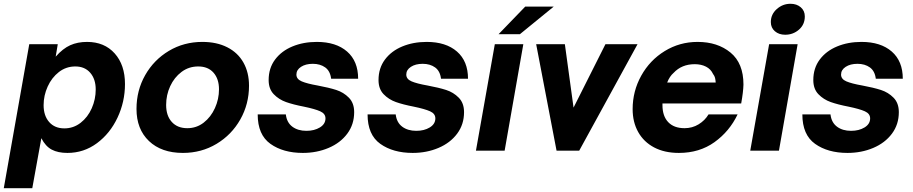

<svg xmlns="http://www.w3.org/2000/svg" viewBox="-47 -798 4836 1017"><path d="M-27 199 108 -564H259L248 -498Q286 -541 325 -558.5Q364 -576 414 -576Q506 -576 560.5 -515Q615 -454 615 -353Q615 -259 575.5 -175Q536 -91 466.5 -39.5Q397 12 310 12Q260 12 227 -5.5Q194 -23 172 -66L124 199ZM460 -324Q460 -379 431 -412.5Q402 -446 352 -446Q303 -446 265 -416.5Q227 -387 205.5 -339.5Q184 -292 184 -241Q184 -185 213.5 -151.5Q243 -118 294 -118Q342 -118 380 -147.5Q418 -177 439 -224.5Q460 -272 460 -324Z M676 -221Q676 -319 722 -400Q768 -481 847.5 -528.5Q927 -576 1025 -576Q1101 -576 1157 -547.5Q1213 -519 1242.5 -466.5Q1272 -414 1272 -344Q1272 -247 1226 -165.5Q1180 -84 1100 -36Q1020 12 922 12Q808 12 742 -51Q676 -114 676 -221ZM1113 -325Q1113 -380 1084 -413Q1055 -446 1003 -446Q953 -446 914.5 -417Q876 -388 854.5 -341.5Q833 -295 833 -242Q833 -185 863 -152Q893 -119 945 -119Q994 -119 1032 -148.5Q1070 -178 1091.5 -225.5Q1113 -273 1113 -325Z M1318 -192H1467Q1472 -149 1501.5 -127Q1531 -105 1576 -105Q1618 -105 1647.5 -123Q1677 -141 1677 -171Q1677 -196 1649 -208.5Q1621 -221 1563 -233Q1506 -244 1468 -257.5Q1430 -271 1403 -299Q1376 -327 1376 -374Q1376 -437 1410 -482.5Q1444 -528 1502 -552Q1560 -576 1631 -576Q1733 -576 1791.5 -525Q1850 -474 1850 -381H1707Q1702 -422 1675.5 -441Q1649 -460 1610 -460Q1572 -460 1547.5 -444Q1523 -428 1523 -403Q1523 -379 1551 -367Q1579 -355 1636 -345Q1695 -334 1734 -321.5Q1773 -309 1801 -280.5Q1829 -252 1829 -204Q1829 -139 1792.5 -90Q1756 -41 1693.5 -14.5Q1631 12 1557 12Q1453 12 1385.5 -36Q1318 -84 1318 -192Z M1900 -192H2049Q2054 -149 2083.5 -127Q2113 -105 2158 -105Q2200 -105 2229.5 -123Q2259 -141 2259 -171Q2259 -196 2231 -208.5Q2203 -221 2145 -233Q2088 -244 2050 -257.5Q2012 -271 1985 -299Q1958 -327 1958 -374Q1958 -437 1992 -482.5Q2026 -528 2084 -552Q2142 -576 2213 -576Q2315 -576 2373.5 -525Q2432 -474 2432 -381H2289Q2284 -422 2257.5 -441Q2231 -460 2192 -460Q2154 -460 2129.5 -444Q2105 -428 2105 -403Q2105 -379 2133 -367Q2161 -355 2218 -345Q2277 -334 2316 -321.5Q2355 -309 2383 -280.5Q2411 -252 2411 -204Q2411 -139 2374.5 -90Q2338 -41 2275.5 -14.5Q2213 12 2139 12Q2035 12 1967.5 -36Q1900 -84 1900 -192Z M2626 0H2474L2574 -564H2725ZM2707 -617H2594L2735 -763H2886Z M3021 0H2901L2793 -564H2945L2991 -228L3160 -564H3330Z M3304 -220Q3304 -315 3349.5 -397Q3395 -479 3474 -527.5Q3553 -576 3648 -576Q3754 -576 3822.5 -519.5Q3891 -463 3891 -350Q3890 -311 3879 -250H3462V-241Q3462 -183 3492.5 -151Q3523 -119 3579 -119Q3620 -119 3653.5 -139.5Q3687 -160 3706 -192H3860Q3817 -102 3737.5 -45Q3658 12 3549 12Q3473 12 3418 -17Q3363 -46 3333.5 -98.5Q3304 -151 3304 -220ZM3744 -361Q3743 -375 3740.5 -385.5Q3738 -396 3730 -406Q3718 -432 3692.5 -445Q3667 -458 3633 -458Q3564 -458 3521 -412Q3500 -394 3487 -361Z M4079 0H3927L4027 -564H4178ZM4036 -681Q4036 -722 4067.5 -750Q4099 -778 4140 -778Q4173 -778 4194.5 -759.5Q4216 -741 4216 -711Q4216 -668 4185 -641Q4154 -614 4112 -614Q4079 -614 4057.5 -632.5Q4036 -651 4036 -681Z M4203 -192H4352Q4357 -149 4386.5 -127Q4416 -105 4461 -105Q4503 -105 4532.5 -123Q4562 -141 4562 -171Q4562 -196 4534 -208.5Q4506 -221 4448 -233Q4391 -244 4353 -257.5Q4315 -271 4288 -299Q4261 -327 4261 -374Q4261 -437 4295 -482.5Q4329 -528 4387 -552Q4445 -576 4516 -576Q4618 -576 4676.5 -525Q4735 -474 4735 -381H4592Q4587 -422 4560.5 -441Q4534 -460 4495 -460Q4457 -460 4432.5 -444Q4408 -428 4408 -403Q4408 -379 4436 -367Q4464 -355 4521 -345Q4580 -334 4619 -321.5Q4658 -309 4686 -280.5Q4714 -252 4714 -204Q4714 -139 4677.5 -90Q4641 -41 4578.5 -14.5Q4516 12 4442 12Q4338 12 4270.5 -36Q4203 -84 4203 -192Z"/></svg>

Font: Open Sauce One ExtraBold Italic
Style: Regular
Weight: 800
Italic angle: -10°
Designer: Alfredo Marco Pradil
Foundry: Creative Sauce Fz LLC
Version: Version 1.477